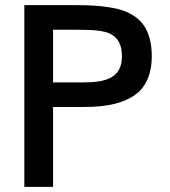

<svg xmlns="http://www.w3.org/2000/svg" viewBox="-20 -731 666 751"><path d="M187.5 -614.7H281.7C302.7 -614.7 319.3 -614.3 332.5 -613.8C345.7 -613.3 359.9 -611.8 375 -609.4C390.1 -606.9 401.9 -603.5 410.6 -599.1C439.5 -584.5 457 -559.6 457 -510.3C456.5 -427.2 397 -408.2 302.7 -408.7H187.5ZM187.5 0V-312.5H304.7C404.8 -312 479.5 -330.1 526.9 -375.5C556.6 -406.2 573.7 -451.2 573.7 -511.2C573.7 -561.5 562.5 -601.6 544.4 -628.9C526.9 -656.7 496.1 -676.8 464.8 -688.5C449.7 -694.3 431.2 -698.7 409.2 -702.1C387.7 -705.6 367.2 -708 347.2 -709C327.1 -710.4 304.2 -710.9 277.8 -710.9H75.2V0Z"/></svg>

Font: Ride SemiBold
Style: Regular
Weight: 600
Version: Version 3.000